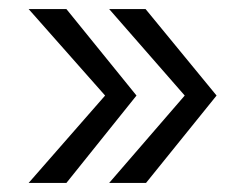

<svg xmlns="http://www.w3.org/2000/svg" viewBox="-20 -460 540 422"><path d="M280 -250 126 -58H43L211 -250L43 -440H126ZM456 -250 301 -58H220L386 -250L220 -440H300Z"/></svg>

Font: Kaisei Tokumin Medium
Style: Regular
Weight: 500
Designer: Font-Kai, 金井和夫
Foundry: KAZUO KANAI
Version: Version 5.003